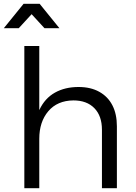

<svg xmlns="http://www.w3.org/2000/svg" viewBox="-27 -982 709 1002"><path d="M505 -305Q505 -377 465.5 -417.5Q426 -458 356 -458Q272 -457 225 -401.5Q178 -346 178 -258H151Q151 -350 179 -409.5Q207 -469 259.5 -498.5Q312 -528 383 -528Q446 -528 491 -503Q536 -478 559.5 -432.5Q583 -387 583 -323V0H505ZM100 -742H178V0H100ZM96 -962H180L283 -835H205L115 -933H161L71 -835H-7Z"/></svg>

Font: Alexandria Light
Style: Regular
Weight: 300
Designer: Mohamed Gaber
Foundry: Kief Type Foundry
Version: Version 5.100